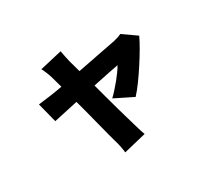

<svg xmlns="http://www.w3.org/2000/svg" viewBox="-145 -837 1245 1161"><g transform="rotate(-30 478.0 -256.5)"><path d="M519 -216Q535 -231 554 -252Q573 -273 591 -295Q609 -317 624 -338Q639 -359 647 -374Q630 -371 580 -361Q530 -351 465 -337Q478 -289 491 -240.5Q504 -192 516 -149.5Q528 -107 538 -72.5Q548 -38 554 -18Q556 -12 559 -0.5Q562 11 566 23.5Q570 36 574 48.5Q578 61 581 68L424 106Q422 85 417 60.5Q412 36 405 14Q399 -7 390 -41.5Q381 -76 370 -119Q359 -162 346.5 -210.5Q334 -259 321 -306Q266 -294 220.5 -284Q175 -274 152 -269L117 -406Q160 -411 202.5 -417Q245 -423 288 -431Q278 -470 266.5 -508.5Q255 -547 236 -583L391 -619Q394 -600 398.5 -580Q403 -560 407 -541L430 -458Q472 -466 514.5 -474.5Q557 -483 593.5 -490Q630 -497 658.5 -502.5Q687 -508 702 -511Q733 -518 756 -529L850 -463Q835 -431 810.5 -389Q786 -347 758 -304Q730 -261 701 -221Q672 -181 646 -153Z"/></g></svg>

Font: Kinto Sans Black
Style: Regular
Weight: 900
Designer: Authors: Ryoko NISHIZUKA  (kana & ideographs); Paul D. Hunt (Latin, Greek & Cyrillic); Wenlong ZHANG  (bopomofo); Sandol
Foundry: Adobe Systems Incorporated, ookami Inc.
Version: Version 0.001